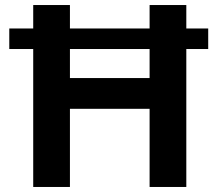

<svg xmlns="http://www.w3.org/2000/svg" viewBox="-20 -743 864 763"><path d="M807.4 -629.8V-548.2H16.9V-629.8ZM574.5 -310.6H257.9V0H112V-723H257.9V-432.8H574.5V-723H720.4V0H574.5Z"/></svg>

Font: Public Sans Thin
Style: Regular
Weight: 100
Designer: The Public Sans project authors (U.S. Web Design System). Libre Franklin designed by Pablo Impallari and Rodrigo Fuenzal
Version: Version 1.008